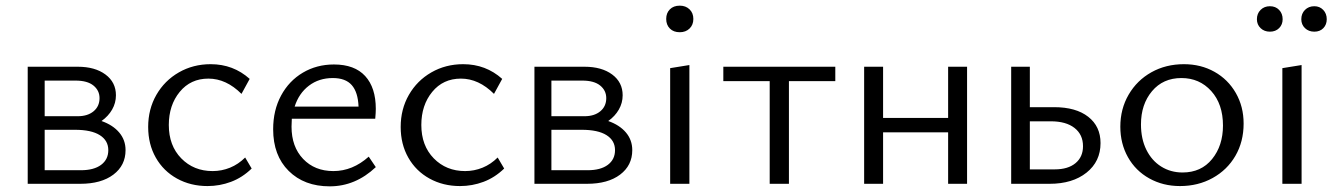

<svg xmlns="http://www.w3.org/2000/svg" viewBox="-20 -650 4719 679"><path d="M78 -414H255Q316 -414 353 -386.5Q390 -359 390 -313Q390 -286 376.5 -262.5Q363 -239 339 -222Q379 -208 401.5 -181.5Q424 -155 424 -119Q424 -65 381 -32.5Q338 0 264 0H78ZM363 -119Q363 -153 333 -172Q303 -191 245 -191H138V-48H266Q312 -48 337.5 -67Q363 -86 363 -119ZM255 -239Q290 -239 311 -256.5Q332 -274 332 -303Q332 -330 310.5 -347.5Q289 -365 247 -365H138V-239Z M504 -201Q504 -264 533 -314.5Q562 -365 612.5 -394Q663 -423 725 -423Q805 -423 863 -371L834 -318Q780 -372 717 -372Q654 -372 615.5 -325Q577 -278 577 -208Q577 -135 621 -90Q665 -45 732 -45Q764 -45 793.5 -57Q823 -69 847 -93L870 -54Q837 -22 797 -7Q757 8 714 8Q654 8 606 -18.5Q558 -45 531 -92.5Q504 -140 504 -201Z M946 -193Q946 -260 974 -312Q1002 -364 1051 -393Q1100 -422 1161 -422Q1234 -422 1271.5 -381Q1309 -340 1309 -265Q1309 -252 1307 -230H1012L1011 -202Q1011 -131 1052 -88Q1093 -45 1159 -45Q1227 -45 1284 -96L1309 -59Q1237 9 1146 9Q1056 9 1001 -45.5Q946 -100 946 -193ZM1248 -273Q1246 -324 1224 -349Q1202 -374 1157 -374Q1108 -374 1072.5 -347Q1037 -320 1022 -273Z M1397 -201Q1397 -264 1426 -314.5Q1455 -365 1505.5 -394Q1556 -423 1618 -423Q1698 -423 1756 -371L1727 -318Q1673 -372 1610 -372Q1547 -372 1508.5 -325Q1470 -278 1470 -208Q1470 -135 1514 -90Q1558 -45 1625 -45Q1657 -45 1686.5 -57Q1716 -69 1740 -93L1763 -54Q1730 -22 1690 -7Q1650 8 1607 8Q1547 8 1499 -18.5Q1451 -45 1424 -92.5Q1397 -140 1397 -201Z M1870 -414H2047Q2108 -414 2145 -386.5Q2182 -359 2182 -313Q2182 -286 2168.5 -262.5Q2155 -239 2131 -222Q2171 -208 2193.5 -181.5Q2216 -155 2216 -119Q2216 -65 2173 -32.5Q2130 0 2056 0H1870ZM2155 -119Q2155 -153 2125 -172Q2095 -191 2037 -191H1930V-48H2058Q2104 -48 2129.5 -67Q2155 -86 2155 -119ZM2047 -239Q2082 -239 2103 -256.5Q2124 -274 2124 -303Q2124 -330 2102.5 -347.5Q2081 -365 2039 -365H1930V-239Z M2350 -409 2418 -420V0H2350ZM2336 -583Q2336 -604 2349 -617Q2362 -630 2384 -630Q2405 -630 2418.5 -617Q2432 -604 2432 -583Q2432 -562 2418.5 -549Q2405 -536 2384 -536Q2362 -536 2349 -549Q2336 -562 2336 -583Z M2702 -363H2538V-414H2934V-363H2770V0H2702Z M3333 -182H3103V0H3036V-414H3103V-233H3333V-414H3400V0H3333Z M3556 -414H3622V-271H3708Q3785 -271 3828.5 -237Q3872 -203 3872 -144Q3872 -79 3822.5 -39.5Q3773 0 3692 0H3556ZM3710 -51Q3757 -51 3783.5 -73Q3810 -95 3810 -133Q3810 -174 3780 -197.5Q3750 -221 3696 -221H3622V-51Z M3942 -202Q3942 -265 3971.5 -315.5Q4001 -366 4052 -394.5Q4103 -423 4167 -423Q4227 -423 4275 -396Q4323 -369 4350.5 -321Q4378 -273 4378 -213Q4378 -149 4349 -99Q4320 -49 4268.5 -20.5Q4217 8 4153 8Q4093 8 4044.5 -19Q3996 -46 3969 -94Q3942 -142 3942 -202ZM4305 -206Q4305 -282 4263.5 -328Q4222 -374 4158 -374Q4093 -374 4054 -327.5Q4015 -281 4015 -210Q4015 -159 4034 -120.5Q4053 -82 4086.5 -61Q4120 -40 4162 -40Q4228 -40 4266.5 -87.5Q4305 -135 4305 -206Z M4515 -409 4583 -420V0H4515ZM4425 -582Q4425 -602 4438 -615Q4451 -628 4471 -628Q4491 -628 4503.5 -615Q4516 -602 4516 -582Q4516 -563 4503.5 -550.5Q4491 -538 4471 -538Q4451 -538 4438 -550.5Q4425 -563 4425 -582ZM4582 -582Q4582 -602 4595 -615Q4608 -628 4628 -628Q4647 -628 4659.5 -615Q4672 -602 4672 -582Q4672 -563 4660 -550.5Q4648 -538 4628 -538Q4608 -538 4595 -550.5Q4582 -563 4582 -582Z"/></svg>

Font: LXGW Bright GB
Style: Regular
Weight: 400
Designer: Christian Thalmann (Catharsis Fonts)
Foundry: LXGW / Christian Thalmann (Catharsis Fonts) / Fontworks Inc.
Version: Version 5.510